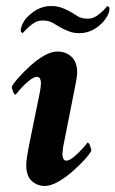

<svg xmlns="http://www.w3.org/2000/svg" viewBox="-20 -609 383 637"><path d="M149 -589Q166 -589 179.5 -585Q193 -581 206 -574Q222 -566 235.5 -556.5Q249 -547 271 -547Q287 -547 300.5 -556Q314 -565 323.5 -575Q333 -585 336 -589Q338 -588 341 -586Q344 -584 343 -578Q342 -566 335.5 -555Q329 -544 322 -536Q303 -516 283.5 -507.5Q264 -499 244 -499Q227 -499 214.5 -503Q202 -507 188 -514Q173 -522 158 -531.5Q143 -541 121 -541Q105 -541 91.5 -532Q78 -523 68.5 -513Q59 -503 55 -499Q53 -500 50.5 -502.5Q48 -505 49 -511Q51 -523 57 -534Q63 -545 70 -552Q90 -572 109.5 -580.5Q129 -589 149 -589ZM112 -302Q113 -305 114.5 -317.5Q116 -330 116 -334Q116 -341 113 -347.5Q110 -354 102 -354Q92 -354 75.5 -340.5Q59 -327 46.5 -312.5Q34 -298 32 -295Q27 -295 23 -306Q19 -317 19 -321Q25 -333 42 -352Q59 -371 81 -391Q103 -411 126.5 -424.5Q150 -438 170 -438Q199 -438 217.5 -420.5Q236 -403 236 -369Q236 -359 232.5 -339Q229 -319 227 -311L191 -129Q190 -126 188.5 -113.5Q187 -101 187 -97Q187 -90 190 -83Q193 -76 200 -76Q211 -76 227 -90Q243 -104 256 -118.5Q269 -133 270 -136Q275 -136 279 -125Q283 -114 283 -109Q277 -97 259.5 -78Q242 -59 219 -39Q196 -19 172 -5.5Q148 8 128 8Q104 8 85.5 -8.5Q67 -25 67 -62Q67 -73 70.5 -93.5Q74 -114 75 -120Z"/></svg>

Font: Amiri
Style: Bold Italic
Weight: 700
Italic angle: 10°
Designer: Khaled Hosny
Version: Version 0.113